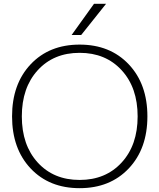

<svg xmlns="http://www.w3.org/2000/svg" viewBox="-20 -973 833 1003"><path d="M404 -790H354L471 -953H534ZM652.5 -93Q555 10 396 10Q237 10 140 -93Q43 -196 43 -365Q43 -534 140 -637Q237 -740 396 -740Q555 -740 652.5 -637Q750 -534 750 -365Q750 -196 652.5 -93ZM177 -124Q260 -33 396 -33Q532 -33 615.5 -124Q699 -215 699 -365Q699 -515 615.5 -606Q532 -697 396 -697Q260 -697 177 -606Q94 -515 94 -365Q94 -215 177 -124Z"/></svg>

Font: M PLUS 1p Light
Style: Regular
Weight: 300
Version: Version 1.061